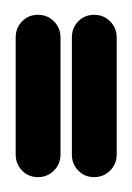

<svg xmlns="http://www.w3.org/2000/svg" viewBox="-20 -699 177 257"><path d="M1 -492.2V-648.9Q1 -661.6 9.5 -670.4Q18.1 -679.2 30.8 -679.2Q43.5 -679.2 52.2 -670.4Q61 -661.6 61 -648.9V-492.2Q61 -479.5 52.2 -470.7Q43.5 -461.9 30.8 -461.9Q18.1 -461.9 9.5 -470.7Q1 -479.5 1 -492.2ZM76.2 -492.2V-648.9Q76.2 -661.6 84.7 -670.4Q93.3 -679.2 106 -679.2Q118.7 -679.2 127.4 -670.4Q136.2 -661.6 136.2 -648.9V-492.2Q136.2 -479.5 127.4 -470.7Q118.7 -461.9 106 -461.9Q93.3 -461.9 84.7 -470.7Q76.2 -479.5 76.2 -492.2Z"/></svg>

Font: Beon
Style: Regular
Weight: 400
Designer: BSozoo
Foundry: BSozoo
Version: Version 1.001;PS 001.001;hotconv 1.0.70;makeotf.lib2.5.58329